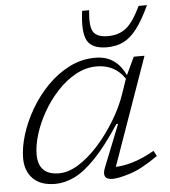

<svg xmlns="http://www.w3.org/2000/svg" viewBox="-53 -778 739 836"><g transform="rotate(-5 317.0 -360.0)"><path d="M376.5 -42 450 -226.5H442.5Q381.5 -133.5 331.5 -82Q281.5 -30.5 238.8 -10.2Q196 10 155.5 10Q91.5 10 58.2 -23.8Q25 -57.5 25 -113Q25 -160 42 -215.2Q59 -270.5 90.5 -324.8Q122 -379 165.5 -423.5Q209 -468 262.2 -495Q315.5 -522 375.5 -522Q424.5 -522 456.5 -498.5Q488.5 -475 507 -434.5L543.5 -512H590.5L424 -41Q454.5 -41.5 496.2 -53.2Q538 -65 593.5 -96L606 -72.5Q533 -21.5 482.2 -5.8Q431.5 10 406 10Q355.5 10 376.5 -42ZM85 -124.5Q85 -34.5 176 -34.5Q217.5 -34.5 262.2 -62.8Q307 -91 349 -138Q391 -185 425.2 -241.5Q459.5 -298 479 -355L501 -419.5Q478.5 -453 447.5 -468.5Q416.5 -484 378.5 -484Q331 -484 287.2 -460Q243.5 -436 206.5 -396.2Q169.5 -356.5 142.2 -308.8Q115 -261 100 -212.8Q85 -164.5 85 -124.5ZM439.5 -611Q486.5 -611 518.5 -635.8Q550.5 -660.5 584 -730.5H620.5Q590 -665.5 562 -629.2Q534 -593 502.8 -578Q471.5 -563 431 -563Q366.5 -563 345.5 -600.2Q324.5 -637.5 337 -730.5H367.5Q360 -660 376.2 -635.5Q392.5 -611 439.5 -611Z"/></g></svg>

Font: Newsreader 6pt Light
Style: Italic
Weight: 300
Italic angle: -17°
Designer: Hugues Gentile
Foundry: Production Type
Version: Version 1.003; ttfautohint (v1.8.3)